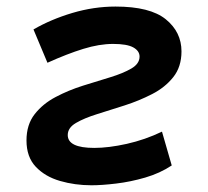

<svg xmlns="http://www.w3.org/2000/svg" viewBox="-20 -547 626 577"><path d="M254.9 9.8Q205.1 9.8 160.4 -3.2Q115.7 -16.1 87.6 -45.7Q59.6 -75.2 59.6 -125Q59.6 -172.4 84.2 -203.9Q108.9 -235.4 147.5 -255.6Q186 -275.9 229.5 -289.6Q272.9 -303.2 311.5 -314.9Q350.1 -326.7 374.8 -341.1Q399.4 -355.5 399.4 -377Q399.4 -394 380.6 -404.5Q361.8 -415 319.8 -415Q278.3 -415 230.2 -400.1Q182.1 -385.3 122.6 -358.4L80.6 -458.5Q132.8 -488.8 197.5 -508.1Q262.2 -527.3 327.1 -527.3Q431.2 -527.3 478.3 -489Q525.4 -450.7 525.4 -392.6Q525.4 -346.2 500.7 -315.2Q476.1 -284.2 437 -264.2Q397.9 -244.1 354.5 -230.2Q311 -216.3 272 -204.1Q232.9 -191.9 208.3 -177.5Q183.6 -163.1 183.6 -141.1Q183.6 -102.5 263.2 -102.5Q306.2 -102.5 361.1 -114.7Q416 -127 466.8 -151.4L496.1 -49.8Q460.9 -26.4 416.5 -13.4Q372.1 -0.5 329.1 4.6Q286.1 9.8 254.9 9.8Z"/></svg>

Font: Cascadia Code NF SemiBold
Style: Italic
Weight: 600
Italic angle: -10°
Monospace: yes
Designer: Aaron Bell
Foundry: Saja Typeworks
Version: Version 2404.023; ttfautohint (v1.8.4)